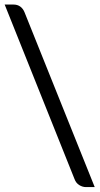

<svg xmlns="http://www.w3.org/2000/svg" viewBox="-30 -756 426 822"><path d="M-10 -736.5H28Q44.5 -736.5 56.5 -728Q68.5 -719.5 75 -703.5L375.5 45H338Q323.5 45 309.5 36.5Q295.5 28 289 10.5Z"/></svg>

Font: LatoHex
Style: Regular
Weight: 400
Designer: Lukasz Dziedzic
Foundry: tyPoland Lukasz Dziedzic
Version: Version 1.104; Western+Polish opensource